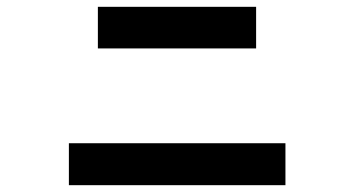

<svg xmlns="http://www.w3.org/2000/svg" viewBox="-20 -591 1040 563"><path d="M817 -48H182V-171H817ZM731 -449H267V-571H731Z"/></svg>

Font: NanumGothicCoding
Style: Bold
Weight: 700
Monospace: yes
Designer: Kwon Bruce; Nicolas Noh; Sung-woo Choi; Go-un Cha; Soo-hyun Park;
Foundry: NHN Corporation
Version: Version 2.000;PS 1;hotconv 1.0.49;makeotf.lib2.0.14853